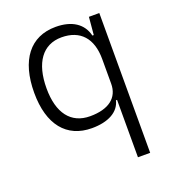

<svg xmlns="http://www.w3.org/2000/svg" viewBox="-137 -630 859 958"><g transform="rotate(-20 293.0 -151.0)"><path d="M266.1 9.8C352.5 9.8 411.6 -22 425.3 -80.1H431.2V224.6H496.1V-517.6H440.9L432.6 -423.8H425.3C409.2 -490.7 353 -527.3 267.1 -527.3C131.8 -527.3 54.7 -427.7 54.7 -253.9C54.7 -85.4 131.8 9.8 266.1 9.8ZM431.2 -297.4V-166C431.2 -91.3 376.5 -49.3 277.8 -49.3C176.3 -49.3 120.1 -122.6 120.1 -253.9C120.1 -390.1 176.8 -468.3 276.9 -468.3C376 -468.3 431.2 -407.2 431.2 -297.4Z"/></g></svg>

Font: Cascadia Code PL Light
Style: Regular
Weight: 300
Monospace: yes
Designer: Aaron Bell
Foundry: Saja Typeworks
Version: Version 2404.023